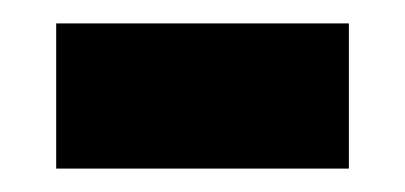

<svg xmlns="http://www.w3.org/2000/svg" viewBox="-20 -351 346 164"><path d="M28 -207V-331H278V-207Z"/></svg>

Font: Noto Sans Arabic ExtCond
Style: Bold
Weight: 700
Width: 2
Designer: Monotype Design Team, Nadine Chahine, Nizar Qandah and Khaled Hosny
Foundry: Monotype Imaging Inc.
Version: Version 2.012; ttfautohint (v1.8.4.7-5d5b)